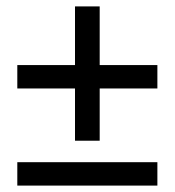

<svg xmlns="http://www.w3.org/2000/svg" viewBox="-20 -579 545 599"><path d="M214 -140V-303H34V-376H214V-559H291V-376H471V-303H291V-140ZM34 0V-73H471V0Z"/></svg>

Font: UmiuVSE Medium
Style: Regular
Weight: 500
Designer: Paul D. Hunt
Foundry: Adobe
Version: Version 3.046;September 5, 2023;FontCreator 14.0.0.2901 64-b